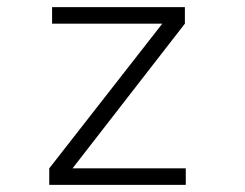

<svg xmlns="http://www.w3.org/2000/svg" viewBox="-20 -520 690 540"><path d="M118.5 0V-46.5L436.5 -453.5H126.5V-500H500V-453.5L184 -46.5H502.5V0Z"/></svg>

Font: Trispace ExtraLight
Style: Regular
Weight: 200
Designer: Tyler Finck
Foundry: Etcetera Type Company
Version: Version 1.210; ttfautohint (v1.8.3)